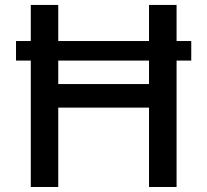

<svg xmlns="http://www.w3.org/2000/svg" viewBox="-20 -747 828 767"><path d="M744 -583.1H685.4V-727.3H575.3V-583.1H212.7V-727.3H103V-583.1H44V-505H103V0H212.7V-317.1H575.3V0H685.4V-505H744ZM212.7 -411.2V-505H575.3V-411.2Z"/></svg>

Font: Margiela Sans Medium
Style: Regular
Weight: 500
Designer: Stefan Endress, Andreas Faust
Version: Version 1.100;FEAKit 1.0